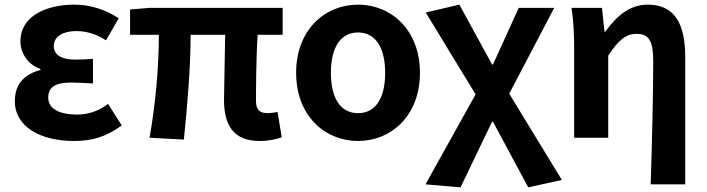

<svg xmlns="http://www.w3.org/2000/svg" viewBox="-20 -594 3048 828"><path d="M299 14C372 14 434 -1 505 -53L446 -146C401 -111 353 -100 314 -100C233 -100 188 -126 188 -173C188 -219 220 -238 287 -238C317 -238 348 -236 381 -234V-340C355 -338 328 -337 305 -337C243 -337 212 -358 212 -396C212 -437 252 -460 309 -460C354 -460 398 -446 437 -420L492 -515C437 -552 369 -574 302 -574C178 -574 68 -524 68 -416C68 -369 97 -316 154 -297V-292C89 -275 44 -235 44 -158C44 -46 156 14 299 14Z M1100 14C1140 14 1174 6 1195 -2L1177 -111C1159 -108 1145 -106 1135 -106C1102 -106 1084 -118 1084 -158C1084 -191 1084 -337 1091 -444H1199V-560H624L541 -553V-444H665C665 -312 652 -152 625 0L773 8C788 -141 802 -303 802 -444H951C950 -342 946 -204 946 -164C946 -55 986 14 1100 14Z M1524 14C1666 14 1791 -94 1791 -280C1791 -466 1666 -574 1524 -574C1382 -574 1257 -466 1257 -280C1257 -94 1382 14 1524 14ZM1524 -106C1446 -106 1407 -174 1407 -280C1407 -385 1446 -454 1524 -454C1602 -454 1641 -385 1641 -280C1641 -174 1602 -106 1524 -106Z M1966 214 2102 -69H2106L2258 214L2403 182L2176 -190L2370 -560H2217L2106 -316H2102L1961 -574L1816 -540L2031 -187L1815 201Z M2786 201H2935V-349C2935 -490 2890 -574 2774 -574C2696 -574 2641 -527 2590 -457H2587L2576 -560H2445C2454 -499 2456 -437 2456 -393V0H2603V-354C2646 -420 2679 -448 2725 -448C2778 -448 2797 -418 2797 -331C2797 -193 2792 24 2786 201Z"/></svg>

Font: Source Han Sans KR
Style: Bold
Weight: 700
Designer: Ryoko NISHIZUKA 西塚涼子 (kana, bopomofo & ideographs); Paul D. Hunt (Latin, Greek & Cyrillic); Sandoll Communications 산돌커뮤니
Foundry: Adobe
Version: Version 2.004;hotconv 1.0.118;makeotfexe 2.5.65603